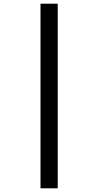

<svg xmlns="http://www.w3.org/2000/svg" viewBox="-20 -852 531 1038"><path d="M199 -832V166H292V-832Z"/></svg>

Font: Noto Sans Devanagari UI SemiCondensed SemiBold
Style: Regular
Weight: 600
Width: 4
Designer: Jelle Bosma - Monotype Design Team
Foundry: Monotype Imaging Inc.
Version: Version 2.004